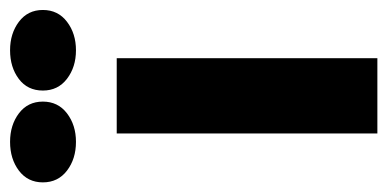

<svg xmlns="http://www.w3.org/2000/svg" viewBox="-264 -570 788 391"><g transform="rotate(-90 130.5 -374.0)"><path d="M37.6 -613.8Q2.9 -613.8 -21 -632.1Q-44.9 -650.4 -44.9 -681.2Q-44.9 -711.9 -21 -730Q2.9 -748 37.6 -748Q71.8 -748 95.7 -730Q119.6 -711.9 119.6 -681.2Q119.6 -650.4 95.7 -632.1Q71.8 -613.8 37.6 -613.8ZM142.1 -681.2Q142.1 -712.4 165.8 -730.2Q189.5 -748 224.1 -748Q258.3 -748 282.2 -730Q306.2 -711.9 306.2 -681.2Q306.2 -650.4 282.2 -632.1Q258.3 -613.8 224.1 -613.8Q189.9 -613.8 166 -632.1Q142.1 -650.4 142.1 -681.2ZM54.7 0V-530.8H208V0Z"/></g></svg>

Font: Epilogue
Style: Bold
Weight: 700
Designer: Tyler Finck
Foundry: Etcetera Type Co
Version: Version 2.112